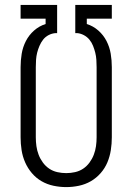

<svg xmlns="http://www.w3.org/2000/svg" viewBox="-20 -755 540 783"><path d="M250 8Q276 8 302 2.5Q328 -3 350.5 -16Q373 -29 390.5 -49Q408 -69 418 -93Q428 -117 432 -143Q436 -169 436 -195V-481Q436 -509 431.5 -536Q427 -563 414.5 -587.5Q402 -612 381 -630.5Q360 -649 334 -657V-679H436V-735H287V-620H294Q308 -619 321.5 -612Q335 -605 344.5 -593.5Q354 -582 359.5 -568Q365 -554 368.5 -540Q372 -526 373 -511Q374 -496 374 -481V-195Q374 -177 371.5 -159Q369 -141 362.5 -124Q356 -107 345 -92Q334 -77 319 -67Q304 -57 286 -53Q268 -49 250 -49Q232 -49 214 -53Q196 -57 181 -67Q166 -77 155 -92Q144 -107 137.5 -124Q131 -141 128.5 -159Q126 -177 126 -195V-481Q126 -496 127 -511Q128 -526 131.5 -540Q135 -554 141 -568Q147 -582 156 -593.5Q165 -605 178.5 -612Q192 -619 207 -620H213V-735H64V-679H166V-657Q140 -649 119 -630.5Q98 -612 85.5 -587.5Q73 -563 68.5 -536Q64 -509 64 -481V-195Q64 -169 68 -143Q72 -117 82.5 -93Q93 -69 110 -49Q127 -29 149.5 -16Q172 -3 198 2.5Q224 8 250 8Z"/></svg>

Font: Iosevka SS09 Light
Style: Regular
Weight: 300
Monospace: yes
Designer: Belleve Invis
Foundry: Belleve Invis
Version: Version 5.2.1; ttfautohint (v1.8.3)